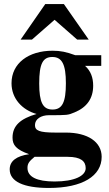

<svg xmlns="http://www.w3.org/2000/svg" viewBox="-20 -724 540 950"><path d="M315 52C380 52 404 74 404 108C404 146 349 174 250 174C162 174 116 151 116 107C116 86 123 75 151 52ZM306 -312C306 -218 288 -182 240 -182C192 -182 174 -218 174 -311C174 -409 192 -442 239 -442C287 -442 306 -405 306 -312ZM254 -68C174 -68 153 -78 153 -105C153 -135 183 -154 222 -154C313 -154 316 -154 349 -168C410 -193 441 -237 441 -300C441 -340 429 -373 401 -398H481V-451H352C308 -467 280 -473 240 -473C121 -473 37 -411 37 -312C37 -236 90 -180 161 -160C81 -137 42 -102 42 -43C42 -6 60 16 124 39C61 48 28 73 28 114C28 174 96 206 222 206C389 206 483 146 483 52C483 -22 414 -68 306 -68ZM419 -528 296 -704H204L82 -528H138L250 -626L362 -528Z"/></svg>

Font: XITS
Style: Bold
Weight: 700
Designer: MicroPress Inc., with final additions and corrections provided by Coen Hoffman, Elsevier (retired)
Version: Version 1.302